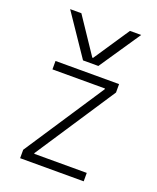

<svg xmlns="http://www.w3.org/2000/svg" viewBox="-146 -877 791 965"><g transform="rotate(20 250.0 -395.0)"><path d="M60 -790H120L248 -599H252L380 -790H440L291 -570H209ZM80 0V-45L361 -471V-475H80V-520H420V-475L139 -49V-45H420V0Z"/></g></svg>

Font: M PLUS 1 Code Light
Style: Regular
Weight: 300
Designer: Coji Morishita
Foundry: UNDERFOREST DESIGN
Version: Version 1.002